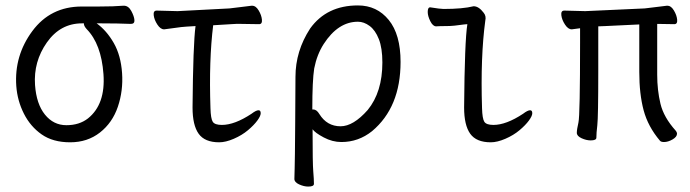

<svg xmlns="http://www.w3.org/2000/svg" viewBox="-20 -506 2540 707"><path d="M40 -189Q32 -301 99 -391.5Q166 -482 281 -482H343Q400 -482 435 -485H436Q453 -485 463.5 -465.5Q474 -446 475 -432Q476 -418 462 -418Q414 -420 351 -420H336Q373 -393 399 -347.5Q425 -302 429.5 -237Q434 -172 414 -113Q394 -54 348 -18Q302 18 238.5 18Q175 18 133.5 -11Q92 -40 68 -87.5Q44 -135 40 -189ZM304 -70Q369 -122 361 -233Q353 -344 299 -399Q290 -409 289 -417V-420H282Q202 -420 152.5 -349.5Q103 -279 109 -193Q114 -123 145.5 -84Q177 -45 224.5 -45Q272 -45 304 -70Z M787 18Q734 18 711.5 -13.5Q689 -45 689 -110Q691 -343 700 -410L667 -408Q649 -407 622.5 -403Q596 -399 585 -398H584Q571 -398 559.5 -415.5Q548 -433 546 -450Q544 -467 557 -467L634 -465L825 -475Q846 -477 870.5 -480.5Q895 -484 907 -485H909Q922 -485 932.5 -467.5Q943 -450 944.5 -433.5Q946 -417 934 -417L869 -418Q859 -418 849 -418Q839 -418 831 -417L765 -413Q749 -285 755 -108Q756 -69 763.5 -57.5Q771 -46 797 -46Q844 -46 906 -87Q923 -100 932 -100Q940 -100 940 -89Q940 -79 927.5 -62Q915 -45 893 -26.5Q871 -8 841 5Q811 18 787 18Z M1115 181Q1099 181 1081.5 173Q1064 165 1064 153Q1064 141 1065 115Q1066 89 1067 -53.5Q1068 -196 1068 -223Q1068 -318 1122 -401Q1183 -486 1298 -486Q1368 -486 1411.5 -432.5Q1455 -379 1455 -278Q1455 -111 1350 -23Q1300 17 1237 17Q1204 17 1172 0Q1140 -17 1131 -30Q1131 96 1133.5 125Q1136 154 1136 171Q1136 181 1115 181ZM1234 -41Q1281 -41 1334 -101Q1388 -167 1388 -276Q1388 -329 1375 -362Q1362 -395 1341 -410.5Q1320 -426 1298 -426Q1225 -426 1172 -344Q1147 -305 1137 -254Q1130 -210 1130 -103H1133Q1146 -103 1156 -86Q1184 -41 1234 -41Z M1787 18Q1734 18 1711.5 -13.5Q1689 -45 1689 -110Q1691 -356 1701 -417L1689 -416Q1650 -410 1624.5 -410Q1599 -410 1586 -409Q1574 -409 1564.5 -428Q1555 -447 1555 -462Q1555 -479 1564 -479Q1602 -473 1613 -473Q1684 -473 1724 -483Q1743 -483 1761 -459Q1771 -447 1767 -430Q1749 -297 1755 -108Q1756 -69 1763.5 -57.5Q1771 -46 1797 -46Q1844 -46 1906 -87Q1923 -100 1932 -100Q1940 -100 1940 -89Q1940 -79 1927.5 -62Q1915 -45 1893 -26.5Q1871 -8 1841 5Q1811 18 1787 18Z M2425 17Q2414 17 2410 12Q2366 -40 2350 -100Q2334 -160 2334 -241V-416L2209 -410L2183 -409Q2183 -360 2183 -244Q2183 -74 2179.5 -45Q2176 -16 2176 1Q2176 11 2155 11Q2139 11 2121.5 3Q2104 -5 2104 -17Q2104 -29 2110 -55Q2116 -81 2116 -351Q2116 -378 2116 -402Q2095 -399 2086 -398H2085Q2072 -398 2060.5 -415.5Q2049 -433 2047 -450Q2045 -467 2058 -467L2135 -465L2354 -475Q2375 -477 2399.5 -480.5Q2424 -484 2436 -485H2438Q2451 -485 2461.5 -467.5Q2472 -450 2473.5 -433.5Q2475 -417 2463 -417L2400 -418V-231Q2400 -174 2412 -124Q2424 -74 2468 -25Q2468 -24 2469 -24Q2473 -18 2473 -14Q2473 -2 2456.5 7.5Q2440 17 2425 17Z"/></svg>

Font: LXGW WenKai Mono TC
Style: Regular
Weight: 400
Designer: LXGW / Fontworks Inc.
Foundry: LXGW / Fontworks Inc.
Version: Version 1.330